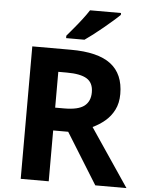

<svg xmlns="http://www.w3.org/2000/svg" viewBox="-61 -983 782 1031"><g transform="rotate(5 330.0 -467.0)"><path d="M298 -714Q444 -714 513.5 -661Q583 -608 583 -500Q583 -451 564.5 -414.5Q546 -378 515.5 -352.5Q485 -327 450 -311L660 0H492L322 -274H241V0H90V-714ZM287 -590H241V-397H290Q365 -397 397.5 -422Q430 -447 430 -496Q430 -547 395.5 -568.5Q361 -590 287 -590ZM549 -924Q535 -910 512 -890Q489 -870 462.5 -848Q436 -826 410.5 -806.5Q385 -787 366 -774H267V-787Q283 -806 304.5 -831.5Q326 -857 347 -884.5Q368 -912 382 -934H549Z"/></g></svg>

Font: Noto Sans Tangsa
Style: Bold
Weight: 700
Version: Version 1.504